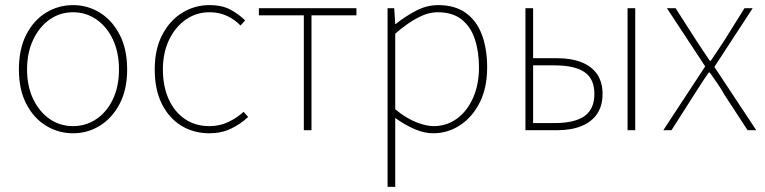

<svg xmlns="http://www.w3.org/2000/svg" viewBox="-20 -510 2996 752"><path d="M266 12Q209 12 160.5 -17.5Q112 -47 83 -103Q54 -159 54 -238Q54 -318 83 -374.5Q112 -431 160.5 -460.5Q209 -490 266 -490Q323 -490 371 -460.5Q419 -431 448.5 -374.5Q478 -318 478 -238Q478 -159 448.5 -103Q419 -47 371 -17.5Q323 12 266 12ZM266 -16Q317 -16 358 -44Q399 -72 422.5 -122Q446 -172 446 -238Q446 -304 422.5 -354.5Q399 -405 358 -433.5Q317 -462 266 -462Q215 -462 174.5 -433.5Q134 -405 110 -354.5Q86 -304 86 -238Q86 -172 110 -122Q134 -72 174.5 -44Q215 -16 266 -16Z M800 12Q739 12 690.5 -17.5Q642 -47 614 -103Q586 -159 586 -238Q586 -318 616 -374.5Q646 -431 694.5 -460.5Q743 -490 800 -490Q850 -490 883 -472Q916 -454 940 -430L922 -410Q900 -433 869.5 -447.5Q839 -462 800 -462Q749 -462 708 -433.5Q667 -405 642.5 -354.5Q618 -304 618 -238Q618 -172 640.5 -122Q663 -72 704 -44Q745 -16 800 -16Q841 -16 875 -32.5Q909 -49 934 -72L952 -52Q922 -24 884.5 -6Q847 12 800 12Z M1170 0V-450H994V-478H1376V-450H1200V0Z M1498 222V-478H1524L1528 -416H1530Q1566 -445 1608.5 -467.5Q1651 -490 1696 -490Q1761 -490 1803.5 -460Q1846 -430 1867 -375Q1888 -320 1888 -246Q1888 -165 1858.5 -107.5Q1829 -50 1781 -19Q1733 12 1676 12Q1642 12 1604.5 -4Q1567 -20 1528 -48V42V222ZM1678 -16Q1730 -16 1770 -45.5Q1810 -75 1833 -127Q1856 -179 1856 -246Q1856 -307 1840 -356Q1824 -405 1788.5 -433.5Q1753 -462 1694 -462Q1657 -462 1616 -440.5Q1575 -419 1528 -378V-82Q1572 -46 1611 -31Q1650 -16 1678 -16Z M2038 0V-478H2068V-282H2162Q2218 -282 2258 -266Q2298 -250 2319 -219Q2340 -188 2340 -142Q2340 -96 2319 -64.5Q2298 -33 2258 -16.5Q2218 0 2162 0ZM2068 -28H2152Q2231 -28 2269.5 -55.5Q2308 -83 2308 -142Q2308 -201 2269.5 -227.5Q2231 -254 2152 -254H2068ZM2438 0V-478H2468V0Z M2578 0 2742 -250 2592 -478H2626L2708 -350Q2720 -331 2733.5 -311.5Q2747 -292 2760 -272H2764Q2778 -292 2790.5 -311.5Q2803 -331 2816 -350L2896 -478H2928L2778 -248L2942 0H2908L2818 -138Q2805 -161 2790 -183Q2775 -205 2760 -226H2756Q2741 -205 2727 -183Q2713 -161 2698 -138L2610 0Z"/></svg>

Font: Source Sans 3 Variable
Style: Regular
Weight: 200
Designer: Paul D. Hunt
Foundry: Adobe Systems Incorporated
Version: Version 3.026